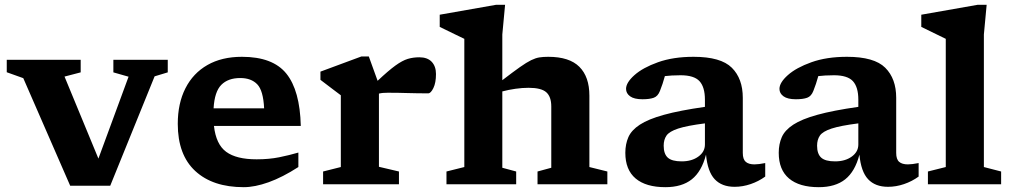

<svg xmlns="http://www.w3.org/2000/svg" viewBox="-20 -764 4203 796"><path d="M621 -447.5 437 6H271L76.5 -440L8 -464.5V-516H314.5V-464L247.5 -446.5L388 -106.5L513 -446L450 -464V-516H675.5V-464Z M983 -528.5Q1111 -528.5 1167.2 -458.8Q1223.5 -389 1227 -242H867Q875.5 -165.5 917.8 -134.5Q960 -103.5 1044 -103.5Q1095.5 -103.5 1137.5 -112Q1179.5 -120.5 1217 -131.5V-71.5Q1151 -29 1093.8 -8.5Q1036.5 12 990.5 12Q862 12 789.5 -55Q717 -122 717 -250.5Q717 -335.5 748.8 -398Q780.5 -460.5 840 -494.5Q899.5 -528.5 983 -528.5ZM976 -440.5Q925.5 -440.5 897.5 -412.2Q869.5 -384 865.5 -315H1075Q1071.5 -388.5 1046.5 -414.5Q1021.5 -440.5 976 -440.5Z M1718.5 -526.5Q1752 -526.5 1769.8 -507.8Q1787.5 -489 1787.5 -457Q1787.5 -421 1776.8 -399Q1766 -377 1755.5 -377Q1711.5 -377 1671 -378.2Q1630.5 -379.5 1588 -379.5Q1577 -379.5 1568.2 -378.8Q1559.5 -378 1551 -376V-72.5L1634 -53V0H1319.5V-53L1393 -71.5V-369Q1383.5 -376.5 1359.8 -394Q1336 -411.5 1308.5 -433V-467L1478.5 -530H1509L1545.5 -429Q1590 -471 1619 -492Q1648 -513 1670.5 -519.8Q1693 -526.5 1718.5 -526.5Z M2120 0H1831V-53L1905 -71.5V-603Q1895 -608 1863.5 -623Q1832 -638 1803 -652.5V-703L2036 -744H2074L2062.5 -621V-431.5Q2107.5 -466 2135.5 -485.8Q2163.5 -505.5 2182 -514.5Q2200.5 -523.5 2216.2 -526Q2232 -528.5 2253 -528.5Q2340.5 -528.5 2382 -487Q2423.5 -445.5 2423.5 -367.5V-71.5L2498 -53V0H2208.5V-53L2265.5 -68.5V-322.5Q2265.5 -363 2244.8 -381.5Q2224 -400 2171.5 -400Q2145.5 -400 2117.2 -396Q2089 -392 2062.5 -385V-68.5L2120 -53Z M3025.5 10.5Q2972.5 10.5 2943 -21Q2913.5 -52.5 2907 -123Q2889 -53 2848 -20.5Q2807 12 2738.5 12Q2658 12 2615.2 -24Q2572.5 -60 2572.5 -130.5Q2572.5 -166.5 2585.2 -195.5Q2598 -224.5 2632.8 -247.2Q2667.5 -270 2732.5 -288Q2797.5 -306 2902.5 -321V-350.5Q2902.5 -403 2880 -427.5Q2857.5 -452 2801.5 -452Q2781.5 -452 2765.5 -451Q2749.5 -450 2736.5 -448.5Q2727.5 -415.5 2716 -387Q2707.5 -365 2690.5 -358.8Q2673.5 -352.5 2643.5 -352.5Q2609 -352.5 2592.2 -364.8Q2575.5 -377 2575.5 -395.5Q2575.5 -421.5 2610.2 -452.5Q2645 -483.5 2708 -506Q2771 -528.5 2855.5 -528.5Q2968.5 -528.5 3014 -483.2Q3059.5 -438 3059.5 -358.5V-130Q3059.5 -103.5 3071.8 -93Q3084 -82.5 3108 -82.5Q3125 -82.5 3152.5 -88V-32Q3125 -12 3092 -0.8Q3059 10.5 3025.5 10.5ZM2731.5 -160Q2731.5 -126 2748.5 -110.5Q2765.5 -95 2806 -95Q2848 -95 2875.2 -114.8Q2902.5 -134.5 2902.5 -165V-252.5Q2828 -243 2791.5 -231Q2755 -219 2743.2 -202Q2731.5 -185 2731.5 -160Z M3661.5 10.5Q3608.5 10.5 3579 -21Q3549.5 -52.5 3543 -123Q3525 -53 3484 -20.5Q3443 12 3374.5 12Q3294 12 3251.2 -24Q3208.5 -60 3208.5 -130.5Q3208.5 -166.5 3221.2 -195.5Q3234 -224.5 3268.8 -247.2Q3303.5 -270 3368.5 -288Q3433.5 -306 3538.5 -321V-350.5Q3538.5 -403 3516 -427.5Q3493.5 -452 3437.5 -452Q3417.5 -452 3401.5 -451Q3385.5 -450 3372.5 -448.5Q3363.5 -415.5 3352 -387Q3343.5 -365 3326.5 -358.8Q3309.5 -352.5 3279.5 -352.5Q3245 -352.5 3228.2 -364.8Q3211.5 -377 3211.5 -395.5Q3211.5 -421.5 3246.2 -452.5Q3281 -483.5 3344 -506Q3407 -528.5 3491.5 -528.5Q3604.5 -528.5 3650 -483.2Q3695.5 -438 3695.5 -358.5V-130Q3695.5 -103.5 3707.8 -93Q3720 -82.5 3744 -82.5Q3761 -82.5 3788.5 -88V-32Q3761 -12 3728 -0.8Q3695 10.5 3661.5 10.5ZM3367.5 -160Q3367.5 -126 3384.5 -110.5Q3401.5 -95 3442 -95Q3484 -95 3511.2 -114.8Q3538.5 -134.5 3538.5 -165V-252.5Q3464 -243 3427.5 -231Q3391 -219 3379.2 -202Q3367.5 -185 3367.5 -160Z M4059 -71.5 4130.5 -53V0H3827V-53L3901 -71.5V-603Q3891.5 -608 3860 -623Q3828.5 -638 3799.5 -652.5V-703L4032.5 -744H4070.5L4059 -621Z"/></svg>

Font: Newsreader 6pt SemiBold
Style: Regular
Weight: 600
Designer: Hugues Gentile
Foundry: Production Type
Version: Version 1.003; ttfautohint (v1.8.3)